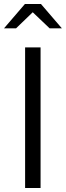

<svg xmlns="http://www.w3.org/2000/svg" viewBox="-48 -936 328 956"><path d="M77 0V-700H154V0ZM199 -795 115 -875 32 -795H-28L76 -916H156L260 -795Z"/></svg>

Font: Red Hat Display Variable
Style: Regular
Weight: 400
Designer: Pentagram, MCKL
Foundry: Pentagram, MCKL
Version: Version 1.021